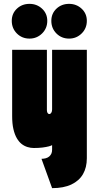

<svg xmlns="http://www.w3.org/2000/svg" viewBox="-20 -761 493 995"><path d="M133 -741Q94 -741 67.5 -716Q41 -691 41 -653Q41 -614 67.5 -587.5Q94 -561 133 -561Q171 -561 198 -587.5Q225 -614 225 -653Q225 -691 198 -716Q171 -741 133 -741ZM430 -653Q430 -691 403 -716Q376 -741 338 -741Q299 -741 272.5 -716Q246 -691 246 -653Q246 -614 272.5 -587.5Q299 -561 338 -561Q376 -561 403 -587.5Q430 -614 430 -653ZM250 -503V-194Q250 -189 249 -184.5Q248 -180 246 -177Q244 -174 241.5 -172Q239 -170 236 -170Q233 -170 230.5 -171.5Q228 -173 226.5 -175.5Q225 -178 224 -182Q223 -186 223 -190V-503H43V-159Q43 -120 49.5 -92Q56 -64 67 -45Q78 -26 92 -15Q106 -4 122.5 1Q139 6 155 6Q181 6 200.5 3.5Q220 1 233 -2.5Q246 -6 250 -9V15Q250 27 246 35.5Q242 44 235 50Q228 56 217.5 59Q207 62 195 62L250 214Q310 214 350 195Q390 176 410 141.5Q430 107 430 59V-503Z"/></svg>

Font: Advent Pro Black
Style: Regular
Weight: 900
Version: Version 3.000